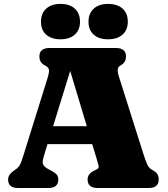

<svg xmlns="http://www.w3.org/2000/svg" viewBox="-20 -940 840 960"><path d="M271.5 -42.5Q271.5 0 221.5 0H70.5Q20.5 0 20.5 -42.5Q20.5 -66 46.5 -84.5L57 -92Q70 -100.5 77.8 -112.8Q85.5 -125 96.5 -161L218 -550.5Q226.5 -578.5 224.8 -591Q223 -603.5 204.5 -613Q177 -626.5 177 -657.5Q177 -700 227.5 -700H559.5Q610 -700 610 -657.5Q610 -627 581.5 -612Q560.5 -601.5 573.5 -560.5L695 -176.5Q707.5 -137 716 -118.2Q724.5 -99.5 740 -91.5Q759.5 -80 766.5 -69.5Q773.5 -59 773.5 -42.5Q773.5 0 723.5 0H468.5Q418 0 418 -42.5Q418 -70 447.5 -85L463.5 -93Q476 -99 473.2 -110.5Q470.5 -122 463 -147L441 -219.5H217.5L205 -178.5Q197 -153.5 194.2 -138.5Q191.5 -123.5 198.5 -113Q205.5 -102.5 227 -91.5L242 -83.5Q255.5 -76.5 263.5 -67.2Q271.5 -58 271.5 -42.5ZM245.5 -309H414L331 -585.5ZM282.5 -743.5Q237.5 -743.5 211.2 -766.5Q185 -789.5 185 -831.5Q185 -873.5 211.2 -897Q237.5 -920.5 282.5 -920.5Q328 -920.5 354 -897Q380 -873.5 380 -831.5Q380 -790.5 354 -767Q328 -743.5 282.5 -743.5ZM520 -743.5Q475 -743.5 448.8 -766.5Q422.5 -789.5 422.5 -831.5Q422.5 -873 448.8 -896.8Q475 -920.5 520 -920.5Q566.5 -920.5 592.8 -897Q619 -873.5 619 -831.5Q619 -790.5 592.8 -767Q566.5 -743.5 520 -743.5Z"/></svg>

Font: Fraunces 9pt S050 Black
Style: Regular
Weight: 900
Version: Version 1.000; ttfautohint (v1.8.3)